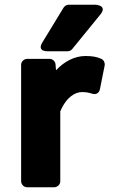

<svg xmlns="http://www.w3.org/2000/svg" viewBox="-20 -764 513 809"><path d="M69 0C69 11 79 25 94 25H209C220 25 234 15 234 0V-295C261 -358 299 -376 325 -376C344 -376 353 -374 369 -369C389 -363 399 -377 401 -388L421 -488C423 -498 418 -511 407 -516C388 -525 367 -528 340 -528C295 -528 252 -506 216 -468L214 -493C213 -505 202 -516 189 -516H94C83 -516 69 -506 69 -491ZM403 -703C434 -741 384 -744 384 -744H269C260 -744 253 -739 248 -732L159 -586C134 -546 180 -548 180 -548H265C272 -548 279 -551 284 -557Z"/></svg>

Font: Falling Sky
Style: Blk
Weight: 900
Designer: Paul D. Hunt
Foundry: Adobe Systems Incorporated
Version: Version 1.02